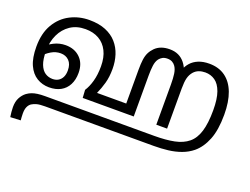

<svg xmlns="http://www.w3.org/2000/svg" viewBox="-129 -842 1876 1439"><g transform="rotate(20 809.5 -122.5)"><path d="M1320 -566Q1396 -566 1448.5 -528Q1501 -490 1528 -418.5Q1555 -347 1555 -244Q1555 -122 1524 -44.5Q1493 33 1440 77Q1402 108 1354 125.5Q1306 143 1251.5 149.5Q1197 156 1138 156H272Q230 156 207 162Q184 168 167 179Q151 190 142 210Q133 230 133 263Q133 278 134 291.5Q135 305 136 317L54 321Q51 303 49 281.5Q47 260 47 243Q47 199 63 168.5Q79 138 104 119Q122 106 141.5 98.5Q161 91 186.5 87.5Q212 84 245 84H1116Q1209 84 1275 70.5Q1341 57 1383.5 22Q1426 -13 1446 -78.5Q1466 -144 1466 -247Q1466 -338 1446.5 -392Q1427 -446 1392.5 -470Q1358 -494 1314 -494Q1287 -494 1264 -485.5Q1241 -477 1224 -458Q1204 -435 1196 -404Q1188 -373 1188 -319V0H1102V-321Q1102 -370 1097 -404.5Q1092 -439 1077 -461Q1067 -476 1051 -485Q1035 -494 1012 -494Q989 -494 973.5 -485.5Q958 -477 947 -463Q931 -441 926.5 -406.5Q922 -372 922 -328V0H836V-341Q836 -390 840.5 -423Q845 -456 857 -480Q869 -504 889 -524Q910 -545 939 -555.5Q968 -566 1005 -566Q1044 -566 1074 -552Q1104 -538 1126 -510.5Q1148 -483 1161 -443L1140 -450Q1151 -483 1174.5 -509.5Q1198 -536 1234.5 -551Q1271 -566 1320 -566ZM249 12Q196 12 152 -14.5Q108 -41 82.5 -97Q57 -153 57 -243Q57 -350 99.5 -422Q142 -494 212 -530Q282 -566 364 -566Q440 -566 494.5 -543.5Q549 -521 583.5 -481.5Q618 -442 634.5 -390.5Q651 -339 651 -280Q651 -216 637 -166Q623 -116 603 -72H869L867 0H515L511 -63Q534 -98 548.5 -149.5Q563 -201 563 -269Q563 -340 538 -390Q513 -440 467.5 -466Q422 -492 360 -492Q290 -492 240 -458.5Q190 -425 163 -367.5Q136 -310 136 -237Q136 -170 151.5 -130.5Q167 -91 193.5 -73.5Q220 -56 253 -56Q279 -56 298.5 -67.5Q318 -79 329 -101Q340 -123 340 -155Q340 -205 314 -231.5Q288 -258 247 -258Q207 -258 172 -237Q137 -216 108 -184L93 -248Q123 -283 167.5 -305.5Q212 -328 261 -328Q333 -328 377.5 -284Q422 -240 422 -165Q422 -110 401 -70Q380 -30 341.5 -9Q303 12 249 12Z"/></g></svg>

Font: tamil25
Style: Book
Weight: 400
Designer: Jelle Bosma - Monotype Design Team
Foundry: Monotype Imaging Inc.
Version: Version 2.003